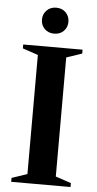

<svg xmlns="http://www.w3.org/2000/svg" viewBox="-59 -918 484 954"><g transform="rotate(5 182.5 -441.0)"><path d="M330.5 -19.5V0H34.5V-19.5L111.5 -45.5V-639.5L34.5 -665.5V-685H330.5V-665.5L253 -639.5V-45.5ZM182.5 -752Q153.5 -752 135 -770.5Q116.5 -789 116.5 -816.5Q116.5 -844 135 -862.8Q153.5 -881.5 182.5 -881.5Q212 -881.5 230.2 -862.8Q248.5 -844 248.5 -816.5Q248.5 -789 230.2 -770.5Q212 -752 182.5 -752Z"/></g></svg>

Font: Newsreader 36pt SemiBold
Style: Regular
Weight: 600
Designer: Hugues Gentile
Foundry: Production Type
Version: Version 1.003